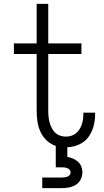

<svg xmlns="http://www.w3.org/2000/svg" viewBox="-20 -755 540 995"><path d="M199 220V165H299Q306 165 314 164Q322 163 329 160.5Q336 158 341 152Q346 146 346 138Q346 131 341 125Q336 119 329 116.5Q322 114 314 113Q306 112 299 112H269V1Q242 -8 221.5 -27.5Q201 -47 189.5 -72.5Q178 -98 174 -125.5Q170 -153 170 -181V-475H52V-530H170V-735H230V-530H402V-475H230V-181Q230 -165 231.5 -150Q233 -135 237 -120.5Q241 -106 248 -92Q255 -78 266 -67.5Q277 -57 291.5 -52Q306 -47 321 -47Q335 -47 348.5 -51Q362 -55 373 -63.5Q384 -72 391.5 -84Q399 -96 403.5 -109Q408 -122 410 -136Q412 -150 412 -164Q412 -166 412 -167.5Q412 -169 412 -171H473Q473 -168 473 -165.5Q473 -163 473 -161Q473 -130 464.5 -99.5Q456 -69 437.5 -44Q419 -19 389.5 -6Q360 7 329 8V58Q344 61 358.5 67Q373 73 384.5 83.5Q396 94 401.5 108.5Q407 123 407 138Q407 157 398 175Q389 193 372.5 203Q356 213 337 216.5Q318 220 299 220Z"/></svg>

Font: Iosevka Slab Light
Style: Regular
Weight: 300
Monospace: yes
Designer: Belleve Invis
Foundry: Belleve Invis
Version: Version 11.1.0; ttfautohint (v1.8.3)